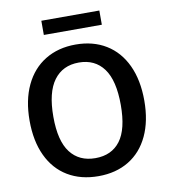

<svg xmlns="http://www.w3.org/2000/svg" viewBox="-98 -999 960 1092"><g transform="rotate(-10 382.0 -453.5)"><path d="M50.5 -368.5Q50.5 -486.5 91.2 -572.5Q132 -658.5 207 -704.2Q282 -750 383 -750Q483.5 -750 558 -704.5Q632.5 -659 672.8 -573Q713 -487 713 -368.5Q713 -251 673 -165.8Q633 -80.5 558.5 -35.2Q484 10 383 10Q281 10 206 -35Q131 -80 90.8 -165.2Q50.5 -250.5 50.5 -368.5ZM383 -94Q477 -94 527 -160.5Q577 -227 577 -367Q577 -509 526.5 -577.5Q476 -646 383 -646Q290 -646 238.8 -577Q187.5 -508 187.5 -367Q187.5 -227.5 238.5 -160.8Q289.5 -94 383 -94ZM550 -835H215V-917H550Z"/></g></svg>

Font: 1883 Sans SemiBold
Style: Regular
Weight: 600
Designer: 1883 Sans project is a fork of Public Sans.
Version: Version 1.009